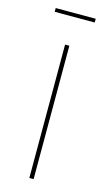

<svg xmlns="http://www.w3.org/2000/svg" viewBox="-101 -657 389 695"><g transform="rotate(15 93.0 -309.5)"><path d="M168 -605H18V-619H168ZM101 0H85V-500H101Z"/></g></svg>

Font: Work Sans Thin
Style: Regular
Weight: 260
Designer: Wei Huang
Foundry: Wei Huang
Version: Version 1.500